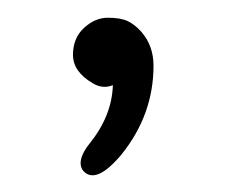

<svg xmlns="http://www.w3.org/2000/svg" viewBox="-20 -99 265 221"><path d="M156.7 -23.4Q156.7 33.2 119.6 79.1Q90.8 113.3 76.2 98.1Q72.8 94.2 72.8 88.9Q72.8 79.1 83 66.4Q108.9 34.2 109.9 -1Q98.1 3.9 86.4 -3.4Q64 -16.6 64 -35.9Q64 -55.2 76.7 -66.9Q89.4 -78.6 104.2 -78.6Q119.1 -78.6 127.4 -74.5Q135.7 -70.3 142.6 -62.5Q156.7 -46.4 156.7 -23.4Z"/></svg>

Font: Pompiere 
Style: Regular
Weight: 400
Designer: Karolina Lach
Foundry: Sorkin Type Co.
Version: Version 1.002